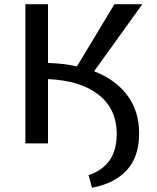

<svg xmlns="http://www.w3.org/2000/svg" viewBox="-20 -678 741 908"><path d="M638 -48Q638 64 579.5 127Q521 190 415 210L399 150Q462 130 497 82Q532 34 532 -45Q532 -162 447 -229.5Q362 -297 207 -304V0H100V-658H207V-380Q276 -379 344 -364L521 -658H653L425 -341Q528 -301 583 -226Q638 -151 638 -48Z"/></svg>

Font: Ysabeau Infant Semibold
Style: Regular
Weight: 600
Designer: Christian Thalmann (Catharsis Fonts)
Version: Version 0.003